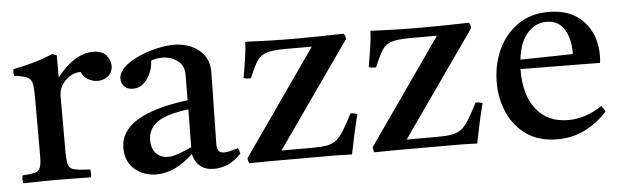

<svg xmlns="http://www.w3.org/2000/svg" viewBox="-39 -622 2461 758"><g transform="rotate(-5 1191.0 -242.5)"><path d="M27 1Q24 -15 27 -30Q61 -32 77 -36.5Q93 -41 98 -56Q103 -71 103 -104V-328Q103 -367 99.5 -386Q96 -405 80.5 -412.5Q65 -420 28 -425Q25 -439 28 -451Q68 -459 106 -469.5Q144 -480 186 -497L203 -491V-403Q273 -492 346 -492Q381 -492 398 -473.5Q415 -455 415 -432Q415 -405 397 -390.5Q379 -376 356 -376Q337 -376 318.5 -386Q300 -396 291 -417Q257 -417 230.5 -390.5Q204 -364 204 -329V-114Q204 -75 208.5 -58Q213 -41 232.5 -36.5Q252 -32 296 -30Q298 -16 296 1Q262 1 226 0Q190 -1 152 -1Q115 -1 86.5 0Q58 1 27 1Z M783 10Q717 10 700 -56Q629 12 555 12Q504 12 468.5 -18.5Q433 -49 433 -103Q433 -235 702 -269Q702 -293 702.5 -318Q703 -343 703 -371Q703 -406 677.5 -425.5Q652 -445 616 -445Q590 -445 572 -437Q572 -414 562 -390Q552 -366 534.5 -349.5Q517 -333 492 -333Q470 -333 457.5 -345.5Q445 -358 445 -376Q445 -400 467.5 -421.5Q490 -443 525 -458.5Q560 -474 598 -483Q636 -492 666 -492Q703 -492 734.5 -478.5Q766 -465 785.5 -438.5Q805 -412 805 -373Q805 -349 804 -310.5Q803 -272 802.5 -228.5Q802 -185 801 -146Q800 -107 800 -83Q800 -51 828 -51Q846 -51 883 -63Q887 -58 888.5 -52Q890 -46 891 -41Q866 -14 838.5 -2Q811 10 783 10ZM700 -83 702 -233Q610 -221 575.5 -194Q541 -167 541 -125Q541 -90 559.5 -71.5Q578 -53 606 -53Q624 -53 646.5 -61Q669 -69 700 -83Z M1330 1Q1286 -1 1251 -1Q1216 -1 1190 -1H1073Q1042 -1 1004 -1Q966 -1 923 0Q918 -10 918 -21L1209 -437H1105Q1055 -437 1030 -429.5Q1005 -422 991 -400Q977 -378 959 -334Q944 -332 930 -337Q937 -378 942.5 -414Q948 -450 949 -479Q992 -477 1044 -475.5Q1096 -474 1151 -474Q1195 -474 1247 -475Q1299 -476 1339 -477Q1346 -467 1346 -455L1054 -39H1176Q1212 -39 1234 -43Q1256 -47 1271.5 -59Q1287 -71 1302 -95.5Q1317 -120 1338 -161Q1354 -161 1365 -156Q1355 -117 1346.5 -77.5Q1338 -38 1330 1Z M1826 1Q1782 -1 1747 -1Q1712 -1 1686 -1H1569Q1538 -1 1500 -1Q1462 -1 1419 0Q1414 -10 1414 -21L1705 -437H1601Q1551 -437 1526 -429.5Q1501 -422 1487 -400Q1473 -378 1455 -334Q1440 -332 1426 -337Q1433 -378 1438.5 -414Q1444 -450 1445 -479Q1488 -477 1540 -475.5Q1592 -474 1647 -474Q1691 -474 1743 -475Q1795 -476 1835 -477Q1842 -467 1842 -455L1550 -39H1672Q1708 -39 1730 -43Q1752 -47 1767.5 -59Q1783 -71 1798 -95.5Q1813 -120 1834 -161Q1850 -161 1861 -156Q1851 -117 1842.5 -77.5Q1834 -38 1826 1Z M2144 12Q2073 12 2024 -21Q1975 -54 1949.5 -109.5Q1924 -165 1924 -232Q1924 -301 1950.5 -360Q1977 -419 2028 -455.5Q2079 -492 2152 -492Q2240 -492 2289.5 -439.5Q2339 -387 2339 -304Q2339 -294 2338.5 -286.5Q2338 -279 2337 -274L2022 -277Q2022 -273 2022 -270Q2022 -172 2067 -116Q2112 -60 2193 -60Q2261 -60 2327 -104Q2337 -92 2342 -81Q2257 12 2144 12ZM2025 -314 2232 -318Q2233 -320 2233 -323.5Q2233 -327 2233 -328Q2233 -382 2209.5 -418Q2186 -454 2140 -454Q2097 -454 2065 -419Q2033 -384 2025 -314Z"/></g></svg>

Font: Tiro Bangla
Style: Regular
Weight: 400
Designer: Bangla: John Hudson & Fiona Ross. Latin: John Hudson.
Foundry: Tiro Typeworks Ltd.
Version: Version 1.60